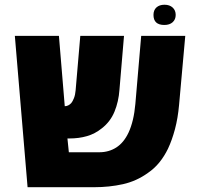

<svg xmlns="http://www.w3.org/2000/svg" viewBox="-20 -782 829 802"><path d="M95.2 0 42 -632.3H226.1L250.5 -338.4Q265.6 -338.4 277.8 -351.6Q283.2 -357.9 288.8 -371.8Q294.4 -385.7 295.9 -404.8L315.4 -632.3H498L479 -407.2Q475.6 -357.9 458.3 -315.7Q440.9 -273.4 404.8 -245.6Q377 -223.1 343.3 -213.4Q309.6 -203.6 269.5 -203.6H261.7L267.6 -146H394.5Q434.6 -146 465.8 -166Q497.1 -186 517.1 -228.5Q539.1 -275.9 545.4 -348.1L569.8 -632.3H753.9L728 -343.8Q723.1 -288.6 710.9 -242.7Q698.7 -196.8 681.6 -160.6Q666.5 -129.4 645.8 -103.8Q625 -78.1 597.7 -59.6Q550.3 -25.4 493.7 -12.7Q437 0 372.6 0ZM666.5 -677.7Q621.1 -677.7 621.1 -719.7Q621.1 -739.7 633.5 -751Q646 -762.2 667 -762.2Q688.5 -762.2 701.2 -750.5Q713.9 -738.8 713.9 -719.7Q713.9 -700.7 701.2 -689.2Q688.5 -677.7 666.5 -677.7Z"/></svg>

Font: Open Sans ExtraBold
Style: Regular
Weight: 800
Designer: Monotype Design Team
Foundry: Monotype Imaging Inc.
Version: Version 3.003; ttfautohint (v1.8.4)